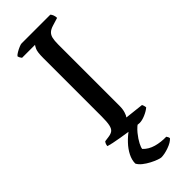

<svg xmlns="http://www.w3.org/2000/svg" viewBox="-292 -735 967 967"><g transform="rotate(-45 191.5 -252.0)"><path d="M250.9 0Q244.1 0 224.4 -2.3Q204.7 -4.5 179.5 -8.3Q154.3 -12.1 128.4 -16.4Q102.6 -20.6 82.5 -25Q62.3 -29.4 53.3 -32.4Q53.3 -40 56.3 -46.9Q59.3 -53.8 62.9 -57.6L90.5 -61.4Q109.6 -64.1 119.7 -72.1Q129.9 -80.1 134.2 -100.2Q138.5 -120.3 138.5 -157.8V-574.3Q138.5 -618.4 146.3 -633.8Q154.1 -649.3 156.3 -651H63.9Q61.9 -655 58.3 -659.1Q54.8 -663.3 52.8 -672.8Q58.3 -679.4 70.4 -686.4Q82.4 -693.5 95 -698.7Q107.5 -704 113.3 -704H318.1Q322.9 -699.2 326.8 -689.8Q330.7 -680.3 330.9 -668.5L288.7 -655.5Q268.9 -649.5 258.3 -639.6Q247.8 -629.7 243.9 -613.2Q240 -596.7 240 -569.3V-133.1Q240 -108.8 234.3 -91.2Q228.7 -73.7 222.9 -66.9L322.4 -55.8Q324.4 -53.8 326.7 -46.4Q329.1 -39 329.4 -32.4Q314.4 -19.6 291.3 -9.8Q268.2 0 250.9 0ZM205.3 200Q199.8 200 184.1 194.5Q168.5 189 149.3 179Q130.1 169 113.7 156Q97.4 143 90.4 129Q90.4 103.6 103.6 77.5Q116.8 51.4 139.2 27.7Q161.5 4 187.2 -14L255.8 -14.8Q227.6 3 207.9 27.3Q188.2 51.7 177.8 72.1Q167.3 92.6 167.3 101.6Q189.6 125.4 224.3 135.1Q259.1 144.7 296.3 143.6Q298.3 146.4 301.3 151.7Q304.3 157 304.3 162Q290.3 178 259.3 189Q228.3 200 205.3 200Z"/></g></svg>

Font: Texturina Medium
Style: Regular
Weight: 500
Designer: Guillermo Torres Carreño
Foundry: Omnibus-Type
Version: Version 1.003